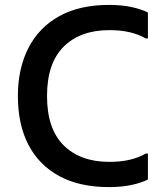

<svg xmlns="http://www.w3.org/2000/svg" viewBox="-20 -752 688 784"><path d="M53 -360Q53 -472 96 -556Q139 -640 222 -686Q305 -732 425 -732Q476 -732 516 -723.5Q556 -715 584 -701V-595H575Q517 -629 427 -629Q308 -629 240 -561.5Q172 -494 172 -360Q172 -226 240 -158.5Q308 -91 427 -91Q517 -91 575 -125H584V-19Q556 -5 516 3.5Q476 12 425 12Q305 12 222 -33Q139 -78 96 -161Q53 -244 53 -360Z"/></svg>

Font: Kufam Medium
Style: Regular
Weight: 500
Designer: Wael Morcos, Artur Schmal
Foundry: Original Type
Version: Version 1.300; ttfautohint (v1.8.3)